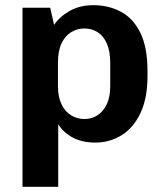

<svg xmlns="http://www.w3.org/2000/svg" viewBox="-20 -541 636 742"><path d="M67 181V-511H174L189 -445Q212 -478 250.5 -499.5Q289 -521 341 -521Q400 -521 447.5 -495.5Q495 -470 522.5 -414Q550 -358 550 -267V-246Q550 -162 523 -104.5Q496 -47 450 -18.5Q404 10 349 10Q296 10 260 -10Q224 -30 205 -61V181ZM306 -81Q335 -81 357.5 -96Q380 -111 393 -139Q406 -167 406 -208V-297Q406 -343 393 -372.5Q380 -402 357.5 -416.5Q335 -431 306 -431Q279 -431 255.5 -417Q232 -403 218 -374Q204 -345 204 -298V-208Q204 -167 217.5 -138.5Q231 -110 254.5 -95.5Q278 -81 306 -81Z"/></svg>

Font: Chivo SemiBold
Style: Regular
Weight: 600
Designer: Hector Gatti
Foundry: Omnibus-Type
Version: Version 2.002